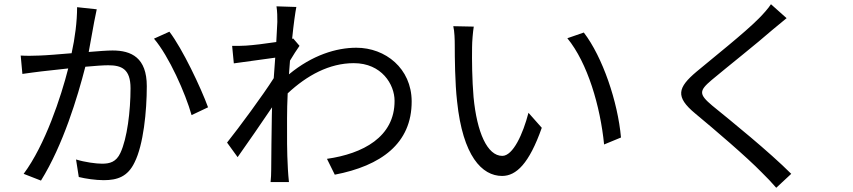

<svg xmlns="http://www.w3.org/2000/svg" viewBox="-20 -824 4040 909"><path d="M782 -674 709 -641C780 -558 858 -382 887 -279L965 -316C931 -409 844 -593 782 -674ZM78 -561 86 -474C112 -478 153 -483 176 -486L303 -500C269 -366 194 -138 92 -1L174 31C279 -138 347 -364 384 -508C428 -512 468 -515 492 -515C555 -515 598 -498 598 -406C598 -298 582 -168 550 -100C530 -57 500 -49 463 -49C435 -49 382 -56 340 -69L353 14C385 22 433 29 471 29C536 29 585 12 617 -55C659 -138 675 -297 675 -416C675 -551 602 -585 513 -585C489 -585 447 -582 400 -578L426 -721C430 -740 434 -762 438 -780L345 -790C345 -722 335 -644 319 -572C259 -567 200 -562 167 -561C135 -560 109 -559 78 -561Z M1293 -720 1288 -625C1236 -617 1177 -610 1144 -608C1120 -607 1101 -606 1079 -607L1087 -524L1283 -551L1276 -454C1226 -375 1111 -219 1055 -149L1105 -80C1153 -148 1219 -243 1268 -316L1267 -277C1265 -168 1265 -117 1264 -21C1264 -5 1263 24 1261 38H1348C1346 20 1344 -5 1343 -23C1338 -112 1339 -173 1339 -264C1339 -300 1340 -340 1342 -382C1433 -467 1539 -525 1655 -525C1787 -525 1848 -424 1848 -347C1849 -175 1697 -96 1528 -72L1565 3C1783 -39 1930 -144 1929 -345C1928 -500 1805 -598 1667 -598C1572 -598 1458 -563 1348 -472L1353 -537C1368 -562 1385 -589 1398 -607L1368 -642L1363 -640C1370 -710 1378 -766 1383 -791L1289 -794C1293 -769 1293 -742 1293 -720Z M2223 -698 2126 -700C2132 -676 2133 -634 2133 -611C2133 -553 2134 -431 2144 -344C2171 -85 2262 9 2357 9C2424 9 2485 -49 2545 -219L2482 -290C2456 -190 2409 -86 2358 -86C2287 -86 2238 -197 2222 -364C2215 -447 2214 -538 2215 -601C2215 -627 2219 -674 2223 -698ZM2744 -670 2666 -643C2762 -526 2822 -321 2840 -140L2920 -173C2905 -342 2833 -554 2744 -670Z M3704 -738 3630 -804C3618 -785 3593 -757 3573 -737C3505 -668 3353 -548 3278 -485C3188 -409 3176 -366 3271 -287C3364 -210 3516 -80 3586 -8C3611 16 3634 41 3655 65L3726 -1C3620 -107 3443 -250 3352 -324C3288 -378 3289 -394 3349 -445C3423 -507 3567 -621 3635 -681C3652 -695 3683 -721 3704 -738Z"/></svg>

Font: Source Han Sans KR
Style: Regular
Weight: 400
Designer: Ryoko NISHIZUKA 西塚涼子 (kana, bopomofo & ideographs); Paul D. Hunt (Latin, Greek & Cyrillic); Sandoll Communications 산돌커뮤니
Foundry: Adobe
Version: Version 2.004;hotconv 1.0.118;makeotfexe 2.5.65603